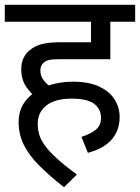

<svg xmlns="http://www.w3.org/2000/svg" viewBox="-20 -642 586 804"><path d="M137 -229Q112 -247 90.5 -277.5Q69 -308 69 -352Q69 -380 79 -400Q89 -420 106 -433Q121 -445 139 -452Q157 -459 179.5 -462Q202 -465 229 -465H361V-551H0V-622H546V-551H442V-394H230Q199 -394 186 -391Q173 -388 164 -381Q157 -375 153 -366.5Q149 -358 149 -347Q149 -323 163.5 -305Q178 -287 197 -274ZM321 -69Q357 -80 380 -98Q403 -116 403 -148Q403 -186 374 -207.5Q345 -229 280 -229Q211 -229 174.5 -200.5Q138 -172 138 -124Q138 -101 144 -79.5Q150 -58 167 -34Q184 -10 216.5 20Q249 50 302 89L248 142Q187 94 144.5 51.5Q102 9 80 -35Q58 -79 58 -130Q58 -186 90.5 -224Q123 -262 174.5 -281Q226 -300 284 -300Q353 -300 396.5 -279Q440 -258 460.5 -224.5Q481 -191 481 -153Q481 -95 447 -57Q413 -19 348 -2Z"/></svg>

Font: Noto Sans Devanagari
Style: Regular
Weight: 400
Designer: Jelle Bosma - Monotype Design Team
Foundry: Monotype Imaging Inc.
Version: Version 2.003